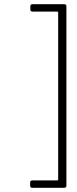

<svg xmlns="http://www.w3.org/2000/svg" viewBox="-20 -782 363 911"><path d="M285 109H133Q123 109 123 99V84Q123 74 133 74H252Q256 74 256 70V-723Q256 -727 252 -727H134Q124 -727 124 -737V-752Q124 -762 134 -762H285Q295 -762 295 -752V99Q295 109 285 109Z"/></svg>

Font: Barlow Semi Condensed ExLight
Style: Regular
Weight: 275
Width: 4
Designer: Jeremy Tribby
Foundry: Tribby Type
Version: Version 1.408